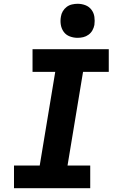

<svg xmlns="http://www.w3.org/2000/svg" viewBox="-20 -995 640 1015"><path d="M54 0V-120H190L272 -615H152V-735H555V-615H419L337 -120H457V0ZM390 -795Q369 -795 349 -802.5Q329 -810 317 -826.5Q305 -843 301.5 -864Q298 -885 302 -907Q304 -922 312 -935.5Q320 -949 332.5 -958.5Q345 -968 360.5 -971.5Q376 -975 390 -975Q412 -975 431.5 -967.5Q451 -960 463.5 -943.5Q476 -927 479 -906Q482 -885 479 -863Q476 -848 468.5 -834.5Q461 -821 448 -811.5Q435 -802 420 -798.5Q405 -795 390 -795Z"/></svg>

Font: Iosevka Curly Slab HvExObl
Style: Regular
Weight: 900
Width: 7
Italic angle: -9°
Monospace: yes
Designer: Belleve Invis
Foundry: Belleve Invis
Version: Version 11.1.0; ttfautohint (v1.8.3)